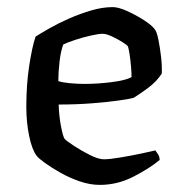

<svg xmlns="http://www.w3.org/2000/svg" viewBox="-20 -520 509 540"><path d="M261 0Q233 0 204 -10Q175 -20 149.5 -34.5Q124 -49 106 -62Q88 -75 83 -82Q70 -99 62 -137.5Q54 -176 54 -220Q54 -281 62 -334Q70 -387 80 -417Q94 -426 118.5 -440Q143 -454 173.5 -467.5Q204 -481 236 -490.5Q268 -500 297 -500Q313 -500 337.5 -489Q362 -478 384.5 -463.5Q407 -449 415 -438Q421 -431 425.5 -408.5Q430 -386 433 -360Q436 -334 435 -313Q420 -290 395.5 -272Q371 -254 356 -245Q346 -242 315 -237.5Q284 -233 239.5 -229.5Q195 -226 145 -226Q146 -194 151.5 -165Q157 -136 162 -129Q168 -123 188.5 -109.5Q209 -96 233 -84Q257 -72 272 -72Q288 -72 318 -77Q348 -82 376.5 -88Q405 -94 417 -97Q420 -93 424.5 -86Q429 -79 429 -70Q400 -46 355 -23Q310 0 261 0ZM218 -284Q255 -284 294 -289Q333 -294 350 -303Q350 -315 348.5 -333Q347 -351 344.5 -367Q342 -383 340 -389Q338 -393 324.5 -401.5Q311 -410 295 -417.5Q279 -425 268 -425Q258 -425 235.5 -420Q213 -415 190.5 -407.5Q168 -400 158 -395Q151 -377 147.5 -347Q144 -317 144 -292Q155 -288 176.5 -286Q198 -284 218 -284Z"/></svg>

Font: Texturina
Style: Regular
Weight: 400
Designer: Guillermo Torres Carreño
Foundry: Omnibus-Type
Version: Version 1.002; ttfautohint (v1.8.3)